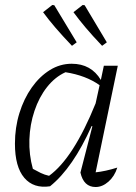

<svg xmlns="http://www.w3.org/2000/svg" viewBox="-20 -745 546 771"><path d="M181 3Q115 13 77.5 -31Q40 -75 40 -168Q40 -233 58 -291Q76 -349 107.5 -393.5Q139 -438 180 -463.5Q221 -489 268 -489Q346 -489 385 -424L397 -481H453L364 -53Q403 -57 451 -72Q440 -37 415.5 -15.5Q391 6 364 6Q316 6 303 -52L351 -238L348 -239Q273 -71 181 3ZM112 -67Q128 -58 143.5 -50.5Q159 -43 177 -39Q275 -110 364 -330L380 -403Q325 -442 243 -455Q201 -436 169 -395.5Q137 -355 118.5 -300Q100 -245 98 -184.5Q96 -124 112 -67ZM269 -561Q230 -602 202.5 -634Q175 -666 153 -696L190 -725L198 -724L288 -575ZM390 -561Q351 -602 324 -634Q297 -666 275 -696L312 -725L320 -724L409 -575Z"/></svg>

Font: Piazzolla Light
Style: Italic
Weight: 300
Italic angle: -11.3°
Designer: Juan Pablo del Peral
Foundry: Huerta Tipografica
Version: Version 1.330